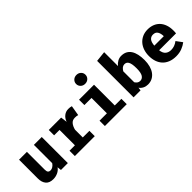

<svg xmlns="http://www.w3.org/2000/svg" viewBox="119 -1778 2763 2763"><g transform="rotate(-45 1500.0 -396.5)"><path d="M229 -531V-168Q229 -130 243 -115.5Q257 -101 282 -101Q306 -101 330 -116.5Q354 -132 371 -158V-531H531V0H391L384 -62Q357 -23 313 -3Q269 17 221 17Q143 17 106 -27.5Q69 -72 69 -148V-531Z M1079 0H674V-109H784V-422H674V-531H926L939 -432Q957 -486 996.5 -516.5Q1036 -547 1085 -547Q1105 -547 1119.5 -545Q1134 -543 1151 -538L1125 -383Q1110 -388 1095.5 -389.5Q1081 -391 1064 -391Q1014 -391 985.5 -356Q957 -321 944 -267V-109H1079Z M1730 0H1285V-109H1435V-422H1290V-531H1595V-109H1730ZM1515 -630Q1474 -630 1447 -656Q1420 -682 1420 -720Q1420 -758 1447 -784Q1474 -810 1515 -810Q1556 -810 1583 -784Q1610 -758 1610 -720Q1610 -682 1583 -656Q1556 -630 1515 -630Z M2029 -477Q2054 -510 2089.5 -529.5Q2125 -549 2164 -549Q2216 -549 2253 -529.5Q2290 -510 2314 -473Q2338 -436 2349.5 -384Q2361 -332 2361 -267Q2361 -205 2347 -153Q2333 -101 2306 -63.5Q2279 -26 2239.5 -4.5Q2200 17 2148 17Q2108 17 2074 0.5Q2040 -16 2017 -48L2011 0H1869V-742L2029 -759ZM2105 -99Q2147 -99 2171.5 -137Q2196 -175 2196 -265Q2196 -314 2190 -346.5Q2184 -379 2173 -397.5Q2162 -416 2147 -423.5Q2132 -431 2113 -431Q2087 -431 2066.5 -415Q2046 -399 2029 -370V-147Q2044 -124 2062 -111.5Q2080 -99 2105 -99Z M2608 -219Q2616 -154 2650 -126.5Q2684 -99 2735 -99Q2769 -99 2801.5 -110Q2834 -121 2868 -147L2935 -56Q2896 -25 2842 -4Q2788 17 2723 17Q2654 17 2601.5 -4Q2549 -25 2514.5 -62.5Q2480 -100 2462.5 -151.5Q2445 -203 2445 -265Q2445 -324 2462 -375.5Q2479 -427 2512 -465.5Q2545 -504 2593 -526.5Q2641 -549 2703 -549Q2760 -549 2806.5 -530.5Q2853 -512 2886 -477Q2919 -442 2937 -391Q2955 -340 2955 -276Q2955 -262 2954.5 -246.5Q2954 -231 2952 -219ZM2704 -442Q2662 -442 2636.5 -411.5Q2611 -381 2606 -315H2799Q2798 -372 2776.5 -407Q2755 -442 2704 -442Z"/></g></svg>

Font: Qzxlaeiskcpccdgjqmyffctclhy
Style: Regular
Weight: 700
Monospace: yes
Designer: Carrois Corporate & Edenspiekermann
Foundry: Carrois Corporate GbR & Edenspiekermann AG
Version: Version 2.001